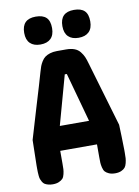

<svg xmlns="http://www.w3.org/2000/svg" viewBox="-97 -966 747 1030"><g transform="rotate(-10 276.0 -451.0)"><path d="M271 -569.8 196.8 -301.8H356L282.2 -569.8ZM407.2 -606 511.2 -252.9Q511.7 -238.3 513.4 -189.5Q515.1 -140.6 515.1 -115.2V-100.1Q515.1 -81.1 514.4 -70.1Q513.7 -59.1 510 -43.9Q506.3 -28.8 499.5 -20.5Q492.7 -12.2 479 -6.1Q465.3 0 445.8 0Q425.8 0 412.1 -6.1Q398.4 -12.2 391.4 -20Q384.3 -27.8 380.6 -43.5Q377 -59.1 376.5 -69.8Q376 -80.6 376 -100.1V-169.9H175.8V-100.1Q175.8 -80.6 175.3 -69.8Q174.8 -59.1 171.1 -43.5Q167.5 -27.8 160.4 -20Q153.3 -12.2 139.6 -6.1Q126 0 106 0Q91.8 0 80.6 -3.2Q69.3 -6.3 62.3 -10.7Q55.2 -15.1 50 -23.9Q44.9 -32.7 42.5 -39.6Q40 -46.4 38.8 -58.8Q37.6 -71.3 37.4 -78.6Q37.1 -85.9 37.1 -100.1V-115.2Q37.1 -127 40 -252.9Q55.7 -308.1 91.8 -426.8Q127.9 -545.4 145 -606Q149.9 -623.5 154.3 -635.3Q158.7 -647 167 -660.4Q175.3 -673.8 185.8 -681.6Q196.3 -689.5 212.9 -694.8Q229.5 -700.2 251 -700.2H300.8Q327.6 -700.2 346.4 -693.1Q365.2 -686 377 -671.1Q388.7 -656.2 394.8 -642.3Q400.9 -628.4 407.2 -606ZM247.1 -826.2Q247.1 -788.6 227.3 -769.3Q207.5 -750 170.9 -750Q134.8 -750 115 -769.3Q95.2 -788.6 95.2 -826.2Q95.2 -901.9 170.9 -901.9Q209.5 -901.9 228.3 -883.8Q247.1 -865.7 247.1 -826.2ZM455.1 -826.2Q455.1 -788.6 435.3 -769.3Q415.5 -750 378.9 -750Q342.8 -750 323 -769.3Q303.2 -788.6 303.2 -826.2Q303.2 -901.9 378.9 -901.9Q417.5 -901.9 436.3 -883.8Q455.1 -865.7 455.1 -826.2Z"/></g></svg>

Font: Concert One
Style: Regular
Weight: 400
Designer: Johan Kallas, Mihkel Virkus
Foundry: Johan Kallas, Mihkel Virkus
Version: Version 1.003